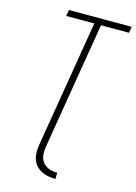

<svg xmlns="http://www.w3.org/2000/svg" viewBox="-140 -808 782 1104"><g transform="rotate(15 251.0 -256.0)"><path d="M305 223Q283 223 261.5 219.5Q240 216 221.5 206.5Q203 197 189 182Q175 167 168 147.5Q161 128 160.5 106.5Q160 85 163 63L289 -698H122L128 -735H502L496 -698H329L203 63Q201 79 201 95.5Q201 112 205.5 126.5Q210 141 220 153Q230 165 243.5 172.5Q257 180 272.5 183Q288 186 305 186Z"/></g></svg>

Font: Iosevka Term Curly XLt Obl
Style: Regular
Weight: 200
Italic angle: -9°
Designer: Belleve Invis
Foundry: Belleve Invis
Version: Version 32.3.0